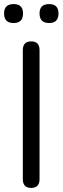

<svg xmlns="http://www.w3.org/2000/svg" viewBox="-25 -915 307 942"><path d="M216 -802Q169 -802 169 -849Q169 -895 216 -895Q262 -895 262 -849Q262 -802 216 -802ZM42 -802Q-5 -802 -5 -849Q-5 -895 42 -895Q88 -895 88 -849Q88 -802 42 -802ZM87 -36V-669Q87 -712 128 -712Q169 -712 169 -669V-36Q169 7 128 7Q87 7 87 -36Z"/></svg>

Font: Nunito
Style: Regular
Weight: 400
Designer: Vernon Adams
Foundry: Vernon Adams
Version: Version 3.602